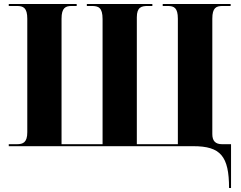

<svg xmlns="http://www.w3.org/2000/svg" viewBox="-20 -734 1210 964"><path d="M1130 210H1140V-10H1095C1061 -10 1046 -27 1046 -61V-640C1046 -695 1065 -704 1098 -704H1138V-714H797V-704H822C854 -704 873 -695 873 -640V-10H667V-647C667 -698 690 -704 722 -704H745V-714H416V-704H440C474 -704 495 -697 495 -638V-10H289V-640C289 -695 309 -704 340 -704H365V-714H24V-704H65C97 -704 117 -695 117 -640V-70C117 -19 96 -10 65 -10H24V0H951C1087 0 1130 50 1130 210Z"/></svg>

Font: Noto Serif Display ExtraBold
Style: Regular
Weight: 800
Designer: Monotype Design Team
Foundry: Monotype Imaging Inc.
Version: Version 2.009